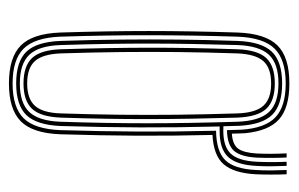

<svg xmlns="http://www.w3.org/2000/svg" viewBox="-136 -510 652 419"><g transform="rotate(90 189.5 -300.0)"><path d="M161.5 6Q105 6 78.9 -19.8Q52.8 -45.5 50.5 -105.8Q47.2 -208.8 47.2 -299.2Q47.2 -389.8 50.5 -493.5Q52.8 -554 78.6 -580Q104.5 -606 161.5 -606Q214.5 -606 239.9 -583.5Q265.2 -561 270.2 -509.2Q270.5 -502.5 270.8 -494.1Q271 -485.8 271.2 -480.5Q294.8 -482 303.8 -494.1Q312.8 -506.2 314.5 -535.2Q315.2 -549.2 315.1 -566.6Q315 -584 314.2 -600H323.2Q324.8 -567 323.5 -535Q321.5 -499.5 308.5 -485Q295.5 -470.5 263.5 -469.8Q263.2 -477.2 263 -485.8Q262.8 -494.2 262.5 -502Q259 -553.5 235.2 -575.8Q211.5 -598 161.5 -598Q109.8 -598 85.8 -573.9Q61.8 -549.8 59.5 -493.2Q56.5 -394.5 56.4 -302.8Q56.2 -211 59.5 -106.2Q61.8 -49.8 85.8 -25.9Q109.8 -2 161.5 -2Q213.5 -2 237.4 -25.9Q261.2 -49.8 263.5 -106.2Q266.2 -196.5 266.6 -276.6Q267 -356.8 264.8 -446Q309.5 -446.5 328.8 -465.9Q348 -485.2 350.5 -532.5Q351.5 -548.2 351.4 -566.6Q351.2 -585 350.5 -600H359.8Q360.5 -585.2 360.5 -566.5Q360.5 -547.8 359.8 -532.2Q357 -484.5 337.9 -462.5Q318.8 -440.5 274 -438.2Q276 -352 275.6 -273.1Q275.2 -194.2 272.5 -105.8Q270.2 -45.5 244.1 -19.8Q218 6 161.5 6ZM161.5 -9.8Q113.8 -9.8 92.2 -32.2Q70.8 -54.8 68.8 -106.8Q66.5 -176.8 65.9 -239.1Q65.2 -301.5 65.9 -363.2Q66.5 -425 68.8 -492.8Q70.8 -545 92.2 -567.6Q113.8 -590.2 161.5 -590.2Q208.2 -590.2 229.8 -568.8Q251.2 -547.2 254 -497.8Q254.2 -488.2 254.5 -480.2Q254.8 -472.2 255 -462Q257.8 -461.8 264.8 -461.8Q299.5 -461.8 315 -478.2Q330.5 -494.8 332.5 -535Q334 -567.5 332.5 -600H341.5Q342.2 -583.5 342.4 -565.6Q342.5 -547.8 341.5 -533.2Q339.2 -490.2 321.6 -471.9Q304 -453.5 264.8 -453.8H255.5Q257.8 -362 257.5 -280.2Q257.2 -198.5 254.5 -106.8Q252.2 -54.8 230.8 -32.2Q209.2 -9.8 161.5 -9.8ZM161.5 -17.8Q204.5 -17.8 224 -38.5Q243.5 -59.2 245.2 -107Q248.5 -205.8 248.5 -295.6Q248.5 -385.5 245.2 -492.2Q243.5 -540.5 224 -561.4Q204.5 -582.2 161.5 -582.2Q118.5 -582.2 99 -561.4Q79.5 -540.5 77.8 -492.2Q74.8 -393.8 74.6 -302.8Q74.5 -211.8 77.8 -107Q79.5 -59 99.1 -38.4Q118.8 -17.8 161.5 -17.8ZM161.5 -25.8Q123.8 -25.8 106.1 -44.5Q88.5 -63.2 87 -107.2Q83.8 -209.5 83.6 -299.4Q83.5 -389.2 87 -492Q88.5 -536.5 106 -555.4Q123.5 -574.2 161.5 -574.2Q199.8 -574.2 217.1 -555.4Q234.5 -536.5 236.2 -492Q239.2 -390.5 239.4 -299.5Q239.5 -208.5 236.2 -107.5Q234.5 -63.2 217 -44.5Q199.5 -25.8 161.5 -25.8ZM161.5 -33.8Q195.2 -33.8 210.5 -50.9Q225.8 -68 227 -107.8Q229.2 -175.2 229.9 -236.5Q230.5 -297.8 229.9 -359.9Q229.2 -422 227 -491.8Q225.8 -531.8 210.5 -549Q195.2 -566.2 161.5 -566.2Q127.8 -566.2 112.6 -548.9Q97.5 -531.5 96 -491.5Q93.8 -424.2 93.1 -362.9Q92.5 -301.5 93.1 -239.5Q93.8 -177.5 96 -107.8Q97.5 -68 112.6 -50.9Q127.8 -33.8 161.5 -33.8Z"/></g></svg>

Font: Big Shoulders Inline Display Light
Style: Regular
Weight: 300
Designer: Patric King
Foundry: XO Type Co
Version: Version 1.000